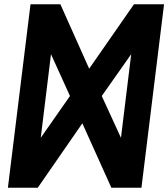

<svg xmlns="http://www.w3.org/2000/svg" viewBox="-20 -880 789 900"><path d="M547 -234 457 -430 595 -626ZM219 -626 308 -430 171 -234ZM157 0 366 -302 502 0H643L749 -860H608L398 -558L263 -860H123L17 0Z"/></svg>

Font: Ny Stormning
Style: HfKr
Weight: 700
Designer: Robert Jablonski, Mew Too
Foundry: Cannot Into Space Fonts
Version: Version 0.90